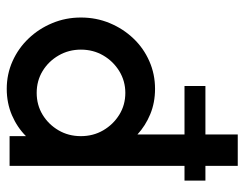

<svg xmlns="http://www.w3.org/2000/svg" viewBox="-97 -610 715 561"><g transform="rotate(90 260.5 -329.5)"><path d="M239.6 8.3Q196.5 8.3 158.7 -8.7Q120.8 -25.7 92.4 -55.6Q63.9 -85.4 47.6 -124.7Q31.2 -163.9 31.2 -208.3Q31.2 -253.5 47.6 -292.7Q63.9 -331.9 92.4 -361.8Q120.8 -391.7 158.7 -408.3Q196.5 -425 239.6 -425Q279.9 -425 313.5 -411.1Q347.2 -397.2 372.9 -373.6V-511.1H231.2V-572.2H372.9V-666.7H464.6V-572.2H507.6V-511.1H464.6V0H377.8V-47.9Q352.1 -22.2 316.7 -6.9Q281.2 8.3 239.6 8.3ZM251.4 -79.2Q286.8 -79.2 315.3 -96.5Q343.8 -113.9 360.8 -143.1Q377.8 -172.2 377.8 -208.3Q377.8 -244.4 360.8 -273.6Q343.8 -302.8 315.3 -320.5Q286.8 -338.2 251.4 -338.2Q216.7 -338.2 187.8 -320.5Q159 -302.8 142 -273.6Q125 -244.4 125 -208.3Q125 -172.9 142 -143.4Q159 -113.9 187.5 -96.5Q216 -79.2 251.4 -79.2Z"/></g></svg>

Font: Afacad Flux Medium
Style: Regular
Weight: 500
Designer: Kristian Moeller
Foundry: Dicotype
Version: Version 1.100